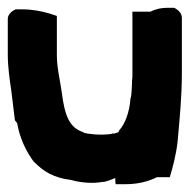

<svg xmlns="http://www.w3.org/2000/svg" viewBox="-21 -461 489 493"><path d="M-1 -322C-1 -287 4 -256 8 -228C11 -206 14 -177 17 -154L18 -151L23 -145C30 -105 46 -72 67 -44V-45L68 -44C90 -21 118 -4 161 1C186 8 215 11 243 6H245H247C258 3 266 0 275 -4C275 -2 275 7 276 12H283H300C331 12 358 6 382 -6H409H415C423 -33 431 -63 435 -97C440 -154 446 -211 446 -275V-415C446 -425 439 -435 426 -441H418H409C393 -441 379 -438 365 -431H319V-270C319 -263 319 -259 318 -254V-252V-246C317 -234 317 -218 315 -211L314 -209V-207C311 -171 300 -143 285 -126L284 -125V-122C276 -119 275 -118 267 -118H266L265 -117C235 -113 206 -117 194 -120L193 -122H192C157 -133 145 -166 138 -221C133 -257 125 -287 125 -319V-420L107 -426C87 -432 63 -437 36 -437H27H19C6 -431 -1 -422 -1 -412Z"/></svg>

Font: SolarCharger
Style: 1050
Weight: 1000
Designer: Mew Too
Foundry: Cannot Into Space Fonts/KineticPlasma Fonts
Version: Version 1.100